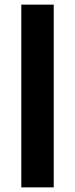

<svg xmlns="http://www.w3.org/2000/svg" viewBox="-20 -809 324 829"><path d="M72 -789H212V0H72Z"/></svg>

Font: Josefin Sans Thin
Style: Bold
Weight: 700
Version: Version 2.000